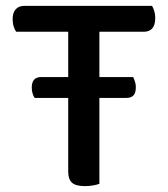

<svg xmlns="http://www.w3.org/2000/svg" viewBox="-20 -627 572 653"><path d="M318 -294V-2Q311 1 297.5 3.5Q284 6 269 6Q238 6 225 -5.5Q212 -17 212 -44V-294H98Q94 -299 91 -308.5Q88 -318 88 -329Q88 -365 120 -365H212V-519H35Q30 -526 26.5 -537Q23 -548 23 -562Q23 -584 33.5 -595.5Q44 -607 62 -607H497Q501 -601 504.5 -590Q508 -579 508 -566Q508 -519 469 -519H318V-365H433Q435 -360 438.5 -351Q442 -342 442 -331Q442 -311 434 -302.5Q426 -294 410 -294Z"/></svg>

Font: Baloo 2 Medium
Style: Regular
Weight: 500
Designer: Sarang Kulkarni and Ek Type
Foundry: Ek Type
Version: Version 1.640;hotconv 1.0.111;makeotfexe 2.5.65597; ttfautoh